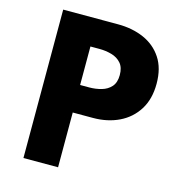

<svg xmlns="http://www.w3.org/2000/svg" viewBox="-119 -928 954 1031"><g transform="rotate(15 358.0 -412.5)"><path d="M105 0H297.5V-304.5H410Q490 -304.5 554 -335.2Q618 -366 655.2 -425.2Q692.5 -484.5 692.5 -570Q692.5 -656 655.2 -712.5Q618 -769 554 -797Q490 -825 410 -825H105ZM297.5 -457.5V-671.5H348Q383.5 -671.5 416 -662.2Q448.5 -653 469 -629.5Q489.5 -606 489.5 -564Q489.5 -522.5 469 -499.2Q448.5 -476 416 -466.8Q383.5 -457.5 348 -457.5Z"/></g></svg>

Font: Spartan ExtraBold
Style: Regular
Weight: 800
Designer: Matt Bailey, Mirko Velimirovic
Foundry: Matt Bailey
Version: Version 1.003; ttfautohint (v1.8.3)